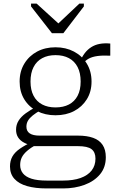

<svg xmlns="http://www.w3.org/2000/svg" viewBox="-20 -812 662 1076"><path d="M271 -626H335L450 -776V-792H425L284 -659L330 -660L185 -792H154V-776ZM598 -500Q555 -502 526 -498Q497 -494 477.5 -483.5Q458 -473 441 -452L427 -464Q439 -493 454.5 -513.5Q470 -534 491 -547.5Q512 -561 538.5 -566Q565 -571 598 -568ZM291 -166Q233 -166 187.5 -189.5Q142 -213 116 -255.5Q90 -298 90 -355Q90 -412 116.5 -455.5Q143 -499 188 -523Q233 -547 291 -547Q349 -547 394.5 -523Q440 -499 466.5 -455.5Q493 -412 493 -355Q493 -298 466.5 -255.5Q440 -213 395 -189.5Q350 -166 291 -166ZM291 -210Q335 -210 366.5 -226.5Q398 -243 415 -275.5Q432 -308 432 -355Q432 -403 415 -436Q398 -469 366.5 -486Q335 -503 291 -503Q248 -503 216.5 -486Q185 -469 168 -436Q151 -403 151 -355Q151 -308 168 -275.5Q185 -243 216.5 -226.5Q248 -210 291 -210ZM241 244Q178 244 132 231Q86 218 61 190.5Q36 163 36 121Q36 89 49.5 65Q63 41 92 21Q121 1 165 -20L186 -3Q152 16 131.5 34Q111 52 102 70.5Q93 89 93 113Q93 140 108.5 159.5Q124 179 156.5 189.5Q189 200 243 200H333Q391 200 431.5 185.5Q472 171 493.5 143.5Q515 116 515 77Q515 41 493 24Q471 7 416 7H166V6Q137 -1 115 -12.5Q93 -24 81.5 -42Q70 -60 70 -85Q70 -113 84 -135.5Q98 -158 124 -177Q150 -196 185 -214L205 -193Q181 -179 163.5 -165Q146 -151 137 -136Q128 -121 128 -102Q128 -77 146.5 -64.5Q165 -52 202 -52H417Q467 -52 502 -39.5Q537 -27 555 0Q573 27 573 69Q573 126 540.5 165Q508 204 453.5 224Q399 244 334 244Z"/></svg>

Font: Roboto Serif ExtraLight
Style: Regular
Weight: 250
Version: Version 1.007